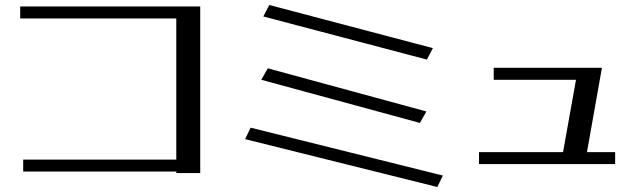

<svg xmlns="http://www.w3.org/2000/svg" viewBox="-20 -694 2566 770"><path d="M61 -620H687V-54H73V-6H687V0H783V-668H61Z M985 -182 963 -136 1734 56 1756 10ZM1054 -420 1028 -374 1664 -201 1690 -247ZM1060 -674 1036 -628 1692 -455 1716 -501Z M2394 -422H1960V-374H2290L2238 -84H1901V-36H2447V-84H2334Z"/></svg>

Font: LXGW Marker Gothic
Style: Regular
Weight: 400
Version: Version 1.001